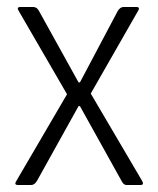

<svg xmlns="http://www.w3.org/2000/svg" viewBox="-20 -530 453 550"><path d="M69 0H32Q19 0 27 -12L172 -260L34 -498Q26 -510 39 -510H75Q86 -510 92 -498L205 -294H209L317 -498Q324 -510 334 -510H370Q383 -510 375 -498L240 -262L387 -12Q394 0 382 0H342Q334 0 328 -12L209 -226H205L86 -12Q79 0 69 0Z"/></svg>

Font: Rajdhani
Style: Regular
Weight: 400
Designer: Satya Rajpurohit, Jyotish Sonowal
Foundry: Indian Type Foundry
Version: Version 1.201 February 1, 2022